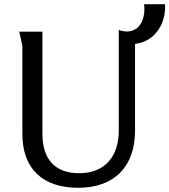

<svg xmlns="http://www.w3.org/2000/svg" viewBox="-20 -878 803 910"><path d="M181 -728H71L86 -662V-244C86 -76 184 12 351 12C522 12 620 -89 620 -258V-670C722 -682 768 -776 762 -858H663C673 -773 628 -706 543 -736V-258C543 -139 479 -57 355 -57C235 -57 181 -130 181 -244Z"/></svg>

Font: Rosario
Style: Regular
Weight: 400
Designer: Hector Gatti
Foundry: Omnibus Type
Version: Version 1.100